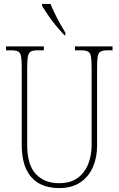

<svg xmlns="http://www.w3.org/2000/svg" viewBox="-20 -951 608 981"><path d="M281 10Q225 10 182 -12.5Q139 -35 115 -84.5Q91 -134 91 -214V-608Q91 -646 87.5 -664Q84 -682 72 -688Q60 -694 35 -694H11V-714H204V-694H175Q151 -694 139 -688.5Q127 -683 123 -664Q119 -645 119 -606V-210Q119 -109 163 -62Q207 -15 281 -15Q342 -15 378.5 -43Q415 -71 431.5 -115Q448 -159 448 -207V-607Q448 -645 444.5 -663.5Q441 -682 429 -688Q417 -694 392 -694H363V-714H555V-694H532Q507 -694 495 -688Q483 -682 479.5 -663.5Q476 -645 476 -607V-205Q476 -147 455 -98Q434 -49 391 -19.5Q348 10 281 10ZM309 -771Q296 -785 279 -804.5Q262 -824 245.5 -846Q229 -868 216 -888Q203 -908 195 -921V-931H238Q247 -909 260 -882Q273 -855 287.5 -829Q302 -803 314 -784V-771Z"/></svg>

Font: Noto Serif Khmer Condensed Thin
Style: Regular
Weight: 250
Width: 3
Designer: Danh Hong and the Monotype Design Team
Foundry: Monotype Imaging Inc.
Version: Version 2.004